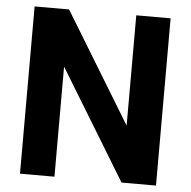

<svg xmlns="http://www.w3.org/2000/svg" viewBox="-51 -762 809 813"><g transform="rotate(5 353.0 -355.5)"><path d="M641.6 -710.9H495.6V-242.2L210 -710.9H63.5V0H210V-467.8L495.1 0H641.6Z"/></g></svg>

Font: Roboto
Style: Bold
Weight: 700
Designer: Google
Version: Version 2.137; 2017